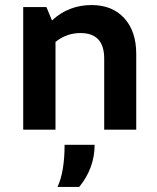

<svg xmlns="http://www.w3.org/2000/svg" viewBox="-20 -514 623 761"><path d="M72 0V-486H164L186 -433Q252 -494 343 -494Q425 -494 472.5 -442Q520 -390 520 -300V0H393V-282Q393 -383 299 -383Q244 -383 200 -348V0ZM208 227Q236 166 236 60H355Q355 152 294 227Z"/></svg>

Font: Cantarell
Style: Bold
Weight: 700
Designer: Dave Crossland, Nikolaus Waxweiler, Florian Fecher, Jacques Le Bailly, Eben Sorkin, Alexei Vanyashin, Alexios Zavras, Em
Version: Version 0.303